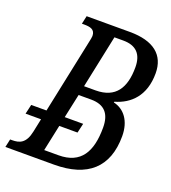

<svg xmlns="http://www.w3.org/2000/svg" viewBox="-148 -812 812 910"><g transform="rotate(20 258.0 -357.0)"><path d="M-17 0H228C397 0 486 -80 486 -237C486 -314 448 -362 394 -374L395 -378C472 -400 533 -458 533 -571C533 -664 471 -714 351 -714H133L124 -673H135C166 -673 191 -668 191 -635C191 -628 189 -620 184 -596L107 -229H30L19 -181H97L83 -114C70 -51 39 -41 2 -41H-8ZM293 -398H235L291 -665H336C400 -665 433 -632 433 -565C433 -462 394 -398 293 -398ZM233 -49H161L189 -181H281L292 -229H199L225 -350H288C355 -350 387 -315 387 -244C387 -123 346 -49 233 -49Z"/></g></svg>

Font: Noto Serif ExtraCondensed
Style: Italic
Weight: 400
Width: 2
Italic angle: -12°
Designer: Monotype Design Team
Foundry: Monotype Imaging Inc.
Version: Version 2.014